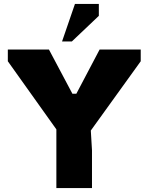

<svg xmlns="http://www.w3.org/2000/svg" viewBox="-20 -961 759 981"><path d="M268 0V-300L20 -648V-708H230L350 -482H370L489 -708H699V-648L444 -294L450 -193V0ZM297 -749 363 -941H485V-880L347 -749Z"/></svg>

Font: Rowdies
Style: Regular
Weight: 400
Designer: Jaikishan Patel
Version: Version 1.000; ttfautohint (v1.8.3)